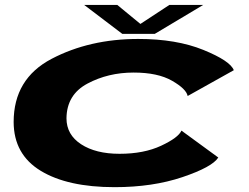

<svg xmlns="http://www.w3.org/2000/svg" viewBox="-20 -748 1004 774"><path d="M442 6.5Q595.5 6.5 715.5 -34Q835.5 -74.5 860 -113L711.5 -221.5Q699 -193 629.5 -160.5Q560 -128 462 -128Q366 -128 307 -166.5Q248 -205 248 -271Q249 -366.5 332.5 -411Q416 -455.5 518.5 -455.5Q616 -455.5 673.5 -422.5Q731 -389.5 736.5 -361L922.5 -465Q908.5 -502.5 799.8 -546.8Q691 -591 537.5 -591Q341 -591 188 -510.8Q35 -430.5 35 -256Q35.5 -125.5 144 -59.5Q252.5 6.5 442 6.5ZM473 -611.5H604L799 -728H662.5L546 -651.5L453 -728H319.5Z"/></svg>

Font: Anybody ExtraExpanded
Style: Bold Italic
Weight: 700
Width: 8
Italic angle: -10°
Version: Version 1.113;gftools[0.9.25]